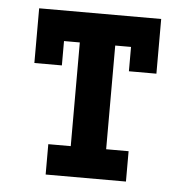

<svg xmlns="http://www.w3.org/2000/svg" viewBox="-43 -562 587 605"><g transform="rotate(5 250.0 -260.0)"><path d="M123 0V-96H194V-424H144V-347H57V-520H443V-347H356V-424H306V-96H377V0Z"/></g></svg>

Font: Iosevka Curly Slab
Style: Bold
Weight: 700
Monospace: yes
Designer: Belleve Invis
Foundry: Belleve Invis
Version: Version 22.1.2; ttfautohint (v1.8.4)